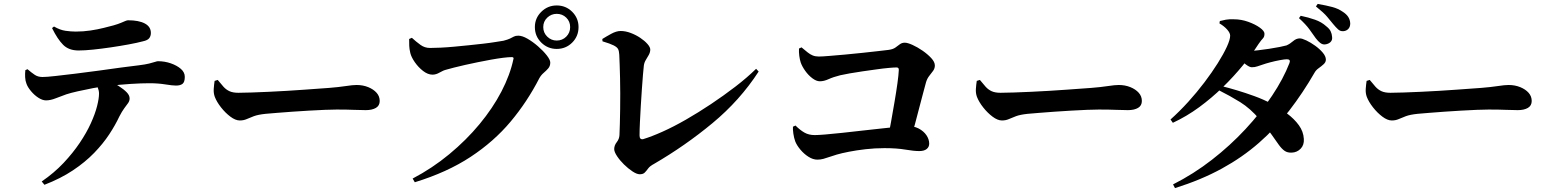

<svg xmlns="http://www.w3.org/2000/svg" viewBox="-20 -880 7950 985"><path d="M194 51Q258 7 306 -44Q354 -95 389 -147Q424 -199 446 -247.5Q468 -296 478 -335.5Q488 -375 488 -400Q488 -415 481.5 -431Q475 -447 459 -462L532 -473Q565 -454 590 -438Q615 -422 630 -406.5Q645 -391 645 -375Q645 -362 637 -351Q629 -340 617.5 -324.5Q606 -309 592 -282Q572 -239 540.5 -191Q509 -143 463 -95.5Q417 -48 354 -6Q291 36 208 68ZM216 -365Q198 -365 177 -378.5Q156 -392 139 -412.5Q122 -433 116 -450Q110 -465 109 -483.5Q108 -502 110 -520L121 -525Q142 -507 158.5 -496Q175 -485 198 -485Q219 -485 263.5 -490Q308 -495 366 -502Q424 -509 485.5 -517.5Q547 -526 601 -533.5Q655 -541 692 -545Q725 -549 745 -554Q765 -559 775.5 -562.5Q786 -566 790 -566Q825 -566 856.5 -555Q888 -544 908 -526.5Q928 -509 928 -486Q928 -459 916.5 -450Q905 -441 883 -441Q865 -441 828 -447Q791 -453 746 -453Q705 -453 650.5 -449.5Q596 -446 536 -439Q500 -436 458 -428Q416 -420 378.5 -411.5Q341 -403 320 -396Q294 -387 266.5 -376Q239 -365 216 -365ZM383 -621Q333 -621 304 -650Q275 -679 247 -736L257 -744Q288 -726 316 -722Q344 -718 369 -718Q407 -718 444 -723.5Q481 -729 512.5 -737Q544 -745 563 -750Q587 -757 601 -763Q615 -769 623.5 -772.5Q632 -776 637 -776Q692 -776 723 -759.5Q754 -743 754 -711Q754 -695 745.5 -684Q737 -673 713 -668Q683 -660 639.5 -652Q596 -644 548.5 -637Q501 -630 457.5 -625.5Q414 -621 383 -621Z M1210 -262Q1188 -262 1162 -281.5Q1136 -301 1114 -329Q1092 -357 1082 -383Q1075 -402 1076.5 -424Q1078 -446 1081 -465L1097 -470Q1113 -450 1126.5 -435Q1140 -420 1157.5 -412Q1175 -404 1203 -404Q1231 -404 1271.5 -405.5Q1312 -407 1358.5 -409Q1405 -411 1452.5 -414Q1500 -417 1543 -420Q1586 -423 1619 -425.5Q1652 -428 1668 -429Q1718 -433 1754 -438.5Q1790 -444 1809 -444Q1842 -444 1869 -433Q1896 -422 1912 -404Q1928 -386 1928 -362Q1928 -338 1908.5 -326.5Q1889 -315 1856 -315Q1826 -315 1794 -316.5Q1762 -318 1707 -318Q1683 -318 1646.5 -316.5Q1610 -315 1566.5 -312.5Q1523 -310 1480.5 -307Q1438 -304 1401.5 -301Q1365 -298 1342 -296Q1304 -292 1282.5 -284Q1261 -276 1245.5 -269Q1230 -262 1210 -262Z M2097 36Q2198 -17 2285 -89Q2372 -161 2440 -243Q2508 -325 2552.5 -410.5Q2597 -496 2614 -577Q2616 -582 2613.5 -584.5Q2611 -587 2606 -587Q2588 -587 2560.5 -583.5Q2533 -580 2499.5 -574Q2466 -568 2432 -561Q2398 -554 2366.5 -547Q2335 -540 2310 -533.5Q2285 -527 2271 -523Q2254 -519 2235.5 -508Q2217 -497 2199 -497Q2175 -497 2150.5 -516Q2126 -535 2108 -561Q2090 -587 2085 -608Q2080 -629 2079.5 -645Q2079 -661 2079 -680L2093 -686Q2116 -665 2137.5 -649.5Q2159 -634 2186 -634Q2208 -634 2240 -635.5Q2272 -637 2310 -640.5Q2348 -644 2386.5 -648Q2425 -652 2460 -656Q2495 -660 2522 -664.5Q2549 -669 2563 -671Q2586 -677 2597 -682.5Q2608 -688 2616.5 -692.5Q2625 -697 2639 -697Q2659 -697 2686 -681.5Q2713 -666 2740 -642.5Q2767 -619 2785 -596Q2803 -573 2803 -559Q2803 -541 2792.5 -529Q2782 -517 2769 -506Q2756 -495 2747 -479Q2685 -358 2599.5 -256Q2514 -154 2394 -75Q2274 4 2108 55ZM2836 -629Q2790 -629 2757 -661.5Q2724 -694 2724 -741Q2724 -787 2757 -819.5Q2790 -852 2836 -852Q2883 -852 2915.5 -819.5Q2948 -787 2948 -741Q2948 -694 2915.5 -661.5Q2883 -629 2836 -629ZM2836 -672Q2865 -672 2885 -692Q2905 -712 2905 -741Q2905 -770 2885 -789.5Q2865 -809 2836 -809Q2808 -809 2787.5 -789.5Q2767 -770 2767 -741Q2767 -712 2787.5 -692Q2808 -672 2836 -672Z M3262 14Q3247 14 3225 -0.5Q3203 -15 3181.5 -36Q3160 -57 3145.5 -79Q3131 -101 3131 -115Q3131 -134 3144 -150.5Q3157 -167 3158 -187Q3159 -211 3160 -245Q3161 -279 3161.5 -319Q3162 -359 3162 -400.5Q3162 -442 3161 -480Q3160 -518 3159 -549Q3158 -580 3157 -599Q3156 -618 3151 -628Q3146 -638 3128.5 -647Q3111 -656 3071 -668L3070 -680Q3089 -692 3115.5 -706.5Q3142 -721 3164 -721Q3189 -721 3215.5 -711Q3242 -701 3264.5 -686Q3287 -671 3301.5 -654.5Q3316 -638 3316 -626Q3316 -612 3308.5 -598.5Q3301 -585 3293 -572Q3285 -559 3283 -543Q3281 -528 3278.5 -496Q3276 -464 3273 -423Q3270 -382 3267.5 -338Q3265 -294 3263 -254Q3261 -214 3261 -185Q3261 -163 3279 -166Q3322 -179 3379 -204.5Q3436 -230 3499.5 -266.5Q3563 -303 3627.5 -346Q3692 -389 3752 -435Q3812 -481 3859 -527L3872 -513Q3776 -365 3635.5 -248.5Q3495 -132 3335 -39Q3314 -28 3305 -15.5Q3296 -3 3287.5 5.5Q3279 14 3262 14Z M4533 -163Q4542 -203 4551 -253.5Q4560 -304 4569 -356.5Q4578 -409 4584 -452.5Q4590 -496 4591 -520Q4592 -534 4580 -534Q4567 -534 4539 -531.5Q4511 -529 4476 -524Q4441 -519 4405 -514Q4369 -509 4339 -503.5Q4309 -498 4291 -494Q4255 -485 4231 -474Q4207 -463 4186 -463Q4168 -463 4147.5 -478.5Q4127 -494 4111 -516.5Q4095 -539 4088 -559Q4083 -574 4080.5 -593.5Q4078 -613 4079 -631L4092 -637Q4110 -622 4123 -611.5Q4136 -601 4149.5 -595.5Q4163 -590 4181 -590Q4197 -590 4233.5 -593Q4270 -596 4315 -600Q4360 -604 4405.5 -609Q4451 -614 4487 -618Q4523 -622 4538 -624Q4561 -627 4573.5 -636Q4586 -645 4596.5 -653Q4607 -661 4622 -661Q4636 -661 4661.5 -649.5Q4687 -638 4713 -620Q4739 -602 4757.5 -582Q4776 -562 4776 -544Q4776 -529 4767 -516.5Q4758 -504 4747.5 -491Q4737 -478 4731 -459Q4724 -432 4714.5 -397.5Q4705 -363 4695 -323.5Q4685 -284 4674 -243.5Q4663 -203 4651 -163ZM4173 -61Q4151 -61 4128 -75.5Q4105 -90 4086.5 -112Q4068 -134 4060 -154Q4053 -173 4050 -195Q4047 -217 4048 -230L4061 -236Q4084 -213 4106.5 -200Q4129 -187 4160 -187Q4176 -187 4213.5 -190Q4251 -193 4301 -198.5Q4351 -204 4404 -210Q4457 -216 4504 -221Q4551 -226 4584 -229.5Q4617 -233 4625 -233Q4666 -235 4692.5 -221Q4719 -207 4733 -186Q4747 -165 4747 -143Q4747 -126 4734 -115.5Q4721 -105 4696 -105Q4668 -105 4624.5 -112.5Q4581 -120 4517 -120Q4468 -120 4420.5 -114.5Q4373 -109 4335 -101.5Q4297 -94 4273 -87Q4252 -81 4235.5 -75Q4219 -69 4204 -65Q4189 -61 4173 -61Z M5120 -262Q5098 -262 5072 -281.5Q5046 -301 5024 -329Q5002 -357 4992 -383Q4985 -402 4986.5 -424Q4988 -446 4991 -465L5007 -470Q5023 -450 5036.5 -435Q5050 -420 5067.5 -412Q5085 -404 5113 -404Q5141 -404 5181.5 -405.5Q5222 -407 5268.5 -409Q5315 -411 5362.5 -414Q5410 -417 5453 -420Q5496 -423 5529 -425.5Q5562 -428 5578 -429Q5628 -433 5664 -438.5Q5700 -444 5719 -444Q5752 -444 5779 -433Q5806 -422 5822 -404Q5838 -386 5838 -362Q5838 -338 5818.5 -326.5Q5799 -315 5766 -315Q5736 -315 5704 -316.5Q5672 -318 5617 -318Q5593 -318 5556.5 -316.5Q5520 -315 5476.5 -312.5Q5433 -310 5390.5 -307Q5348 -304 5311.5 -301Q5275 -298 5252 -296Q5214 -292 5192.5 -284Q5171 -276 5155.5 -269Q5140 -262 5120 -262Z M6777 -652Q6765 -651 6753.5 -659.5Q6742 -668 6730 -684Q6715 -705 6697.5 -729.5Q6680 -754 6644 -787L6653 -799Q6692 -791 6726 -779Q6760 -767 6783 -746Q6800 -733 6806.5 -719.5Q6813 -706 6814 -690Q6816 -674 6805.5 -664Q6795 -654 6777 -652ZM5998 66Q6103 13 6197 -60Q6291 -133 6369.5 -217.5Q6448 -302 6506 -389Q6564 -476 6595 -556Q6603 -576 6582 -576Q6571 -576 6546.5 -571.5Q6522 -567 6497.5 -560.5Q6473 -554 6459 -549Q6443 -544 6430.5 -539.5Q6418 -535 6402 -535Q6390 -535 6370.5 -550Q6351 -565 6329 -583L6349 -622Q6365 -620 6375.5 -619.5Q6386 -619 6397 -619Q6408 -619 6434 -622Q6460 -625 6490 -629.5Q6520 -634 6545 -639Q6570 -644 6580 -647Q6598 -655 6614 -669Q6630 -683 6648 -683Q6660 -683 6682 -672.5Q6704 -662 6727 -645.5Q6750 -629 6766 -610Q6782 -591 6782 -574Q6782 -561 6770.5 -550.5Q6759 -540 6745.5 -530.5Q6732 -521 6725 -509Q6664 -403 6594 -312.5Q6524 -222 6439 -147.5Q6354 -73 6248 -15Q6142 43 6008 85ZM6607 -97Q6585 -96 6570.5 -106Q6556 -116 6541 -136.5Q6526 -157 6503.5 -189.5Q6481 -222 6442 -268Q6394 -324 6342.5 -356Q6291 -388 6233 -417L6248 -438Q6281 -430 6324.5 -417Q6368 -404 6415 -387Q6462 -370 6503 -348Q6545 -326 6582.5 -298Q6620 -270 6643.5 -237.5Q6667 -205 6669 -167Q6671 -136 6652.5 -117Q6634 -98 6607 -97ZM5985 -267Q6031 -308 6075.5 -357Q6120 -406 6159 -457.5Q6198 -509 6227.5 -556Q6257 -603 6274 -640Q6291 -677 6291 -697Q6291 -711 6275.5 -728.5Q6260 -746 6236 -760L6238 -772Q6253 -776 6269 -779Q6285 -782 6311 -781Q6348 -781 6384 -768Q6420 -755 6443.5 -738Q6467 -721 6467 -707Q6467 -691 6459 -683Q6451 -675 6437 -655Q6403 -602 6356 -544.5Q6309 -487 6252.5 -432Q6196 -377 6132 -330Q6068 -283 5997 -250ZM6871 -720Q6856 -719 6844.5 -729.5Q6833 -740 6819 -757Q6805 -774 6788.5 -794Q6772 -814 6731 -847L6740 -860Q6785 -852 6815 -844Q6845 -836 6868 -820Q6887 -808 6896.5 -793.5Q6906 -779 6907 -760Q6907 -742 6897 -731.5Q6887 -721 6871 -720Z M7120 -262Q7098 -262 7072 -281.5Q7046 -301 7024 -329Q7002 -357 6992 -383Q6985 -402 6986.5 -424Q6988 -446 6991 -465L7007 -470Q7023 -450 7036.5 -435Q7050 -420 7067.5 -412Q7085 -404 7113 -404Q7141 -404 7181.5 -405.5Q7222 -407 7268.5 -409Q7315 -411 7362.5 -414Q7410 -417 7453 -420Q7496 -423 7529 -425.5Q7562 -428 7578 -429Q7628 -433 7664 -438.5Q7700 -444 7719 -444Q7752 -444 7779 -433Q7806 -422 7822 -404Q7838 -386 7838 -362Q7838 -338 7818.5 -326.5Q7799 -315 7766 -315Q7736 -315 7704 -316.5Q7672 -318 7617 -318Q7593 -318 7556.5 -316.5Q7520 -315 7476.5 -312.5Q7433 -310 7390.5 -307Q7348 -304 7311.5 -301Q7275 -298 7252 -296Q7214 -292 7192.5 -284Q7171 -276 7155.5 -269Q7140 -262 7120 -262Z"/></svg>

Font: Noto Serif JP ExtraBold
Style: Regular
Weight: 800
Designer: Ryoko NISHIZUKA 西塚涼子 (kana & ideographs); Frank Grießhammer (Latin, Greek & Cyrillic); Wenlong ZHANG 张文龙 (bopomofo); San
Foundry: Adobe
Version: Version 2.003-H1;hotconv 1.1.1;makeotfexe 2.6.0